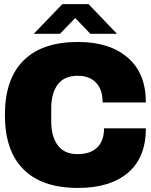

<svg xmlns="http://www.w3.org/2000/svg" viewBox="-20 -905 736 937"><path d="M550.8 -740.2H420.9L347.2 -816.9L272.9 -740.2H145L284.2 -884.8H412.1ZM360.8 -700.2Q514.6 -700.2 603 -624Q691.9 -547.9 691.9 -404.8H481Q481 -466.3 450.2 -500Q418 -535.2 359.9 -535.2Q293.9 -535.2 262.2 -493.2Q230 -450.7 230 -376V-312Q230 -238.3 262.2 -195.8Q293.5 -152.8 357.9 -152.8Q421.9 -152.8 455.1 -186Q487.8 -218.8 487.8 -278.8H691.9Q691.9 -137.7 606 -63Q518.1 12.2 360.8 12.2Q185.5 12.2 95.2 -78.1Q3.9 -168 3.9 -344.2Q3.9 -520 95.2 -609.9Q185.5 -700.2 360.8 -700.2Z"/></svg>

Font: Archivo-RBTV
Style: Regular
Weight: 500
Designer: Hector Gatti
Foundry: Hector Gatti
Version: ""